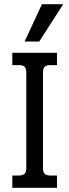

<svg xmlns="http://www.w3.org/2000/svg" viewBox="-20 -900 332 920"><path d="M181 -880H283L168 -701H98ZM39 -59H71Q90 -59 98 -67.5Q106 -76 106 -96V-552Q106 -572 98 -580Q90 -588 71 -588H39V-647H253V-588H221Q202 -588 194 -580Q186 -572 186 -552V-95Q186 -75 194 -67Q202 -59 221 -59H253V0H39Z"/></svg>

Font: Pridi Light
Style: Regular
Weight: 300
Version: Version 1.002